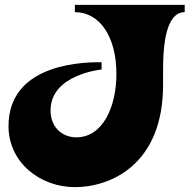

<svg xmlns="http://www.w3.org/2000/svg" viewBox="-20 -720 805 790"><path d="M288 -670C391 -670 459 -568 459 -416C459 -284 405 -155 294 -155C237 -155 188 -195 188 -266C188 -414 398 -434 398 -434V-464C351 -464 15 -470 15 -201C15 -53 143 50 289 50C431 50 651 -39 651 -371V-436C651 -630 698 -670 740 -670V-700H288Z"/></svg>

Font: Ouroboros
Style: Regular
Weight: 400
Designer: Ariel Martín Pérez
Foundry: Velvetyne Type Foundry
Version: Version 2.001;hotconv 1.0.109;makeotfexe 2.5.65596